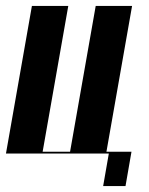

<svg xmlns="http://www.w3.org/2000/svg" viewBox="-47 -515 499 644"><path d="M60 -495H182L96 -6H188L274 -495H396L310 -6H394L374 109H299L318 0H-27Z"/></svg>

Font: Moniqa Black Ita Display
Style: Italic
Weight: 900
Italic angle: -10°
Designer: Rajesh Rajput
Foundry: Rajesh Rajput
Version: Version 1.000